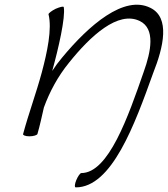

<svg xmlns="http://www.w3.org/2000/svg" viewBox="-20 -580 726 831"><path d="M190 -518C206 -455 184 -353 161 -267C137 -178 104 -89 80 0C78 5 90 10 107 10C125 10 140 5 142 0C153 -38 161 -76 170 -115C195 -183 230 -249 279 -309C371 -424 491 -535 585 -489C653 -456 634 -358 602 -269C535 -76 450 169 332 169C327 169 317 183 310 200C303 217 302 231 308 231C464 231 563 -41 643 -264C688 -377 717 -504 631 -546C517 -603 365 -471 249 -331C233 -312 219 -293 206 -273C233 -370 264 -505 256 -549C255 -554 240 -550 221 -542C203 -533 189 -522 190 -518Z"/></svg>

Font: Nupuram ExtraLight Oblique
Style: Regular
Weight: 200
Designer: Santhosh Thottingal (santhosh.thottingal@gmail.com)
Foundry: SMC
Version: Version 1.000